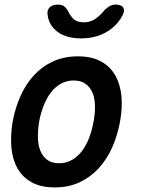

<svg xmlns="http://www.w3.org/2000/svg" viewBox="-20 -805 640 835"><path d="M218 10Q158 10 118 -12Q78 -34 56 -73Q34 -112 29.5 -164Q25 -216 35 -276Q46 -335 69 -387Q92 -439 127.5 -477.5Q163 -516 211 -538Q259 -560 319 -560Q379 -560 419 -538Q459 -516 481 -477.5Q503 -439 508 -387.5Q513 -336 502 -276Q491 -216 468 -164Q445 -112 409 -73Q373 -34 325.5 -12Q278 10 218 10ZM237 -95Q267 -95 292 -109Q317 -123 335.5 -147Q354 -171 367 -204Q380 -237 387 -276Q394 -314 393 -347Q392 -380 381.5 -403.5Q371 -427 351 -441Q331 -455 300 -455Q270 -455 245 -441Q220 -427 201.5 -403Q183 -379 170 -346Q157 -313 150 -275Q144 -237 145 -204Q146 -171 156.5 -147Q167 -123 186.5 -109Q206 -95 237 -95ZM187 -741Q184 -761 196 -773Q208 -785 232 -785Q242 -785 249.5 -782.5Q257 -780 262 -775Q271 -767 277 -754.5Q283 -742 292 -731Q309 -708 344 -708Q379 -708 405 -731Q418 -741 427.5 -753Q437 -765 449 -773Q457 -779 464.5 -782Q472 -785 483 -785Q507 -785 515.5 -773Q524 -761 514 -741Q497 -705 463 -679Q409 -638 333 -638Q256 -638 216 -679Q191 -705 187 -741Z"/></svg>

Font: Maple Mono SemiBold
Style: Italic
Weight: 600
Italic angle: -10°
Monospace: yes
Designer: subframe7536
Version: Version 7.000